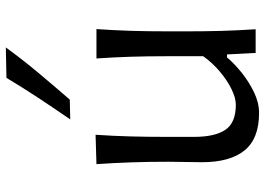

<svg xmlns="http://www.w3.org/2000/svg" viewBox="-140 -718 870 629"><g transform="rotate(-90 294.5 -403.0)"><path d="M239.3 11.2Q155.3 11.2 116.7 -36.4Q78.1 -84 78.1 -175.3Q78.1 -209 78.9 -234.9Q79.6 -260.7 79.6 -285.2Q79.6 -353 77.6 -408.4Q75.7 -463.9 71.8 -521.5L168 -524.4Q164.1 -466.8 162.6 -411.4Q161.1 -356 161.1 -293.9V-201.7Q161.1 -133.8 184.1 -99.4Q207 -64.9 266.6 -64.9Q288.6 -64.9 317.6 -79.1Q346.7 -93.3 375.5 -117.7Q404.3 -142.1 425.3 -171.9V-293.9Q425.3 -356 423.6 -409.9Q421.9 -463.9 418 -521.5H514.2Q510.3 -463.9 508.5 -408.4Q506.8 -353 506.8 -285.2V-230Q506.8 -165.5 508.3 -111.8Q509.8 -58.1 513.7 0H436L431.2 -93.8H421.4Q401.9 -70.3 371.8 -46.1Q341.8 -22 307.4 -5.4Q272.9 11.2 239.3 11.2ZM218.3 -607.4Q254.4 -659.7 288.8 -711.9Q323.2 -764.2 354.5 -816.4L454.1 -818.4Q415 -764.6 371.6 -712.6Q328.1 -660.6 283.2 -608.9Z"/></g></svg>

Font: Pinar DS4-Regular
Style: Regular
Weight: 400
Designer: Amin Abedi
Version: Version 2.000